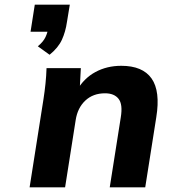

<svg xmlns="http://www.w3.org/2000/svg" viewBox="-20 -797 737 817"><path d="M191 -564 141 -600Q164 -619 173.5 -639Q183 -659 185 -679L215 -662H110L128 -777H277L265 -704Q259 -662 243.5 -628Q228 -594 191 -564ZM106 0 165 -375Q170 -407 173.5 -440.5Q177 -474 178 -507H324L319 -413L307 -412Q337 -464 386 -490.5Q435 -517 496 -517Q587 -517 625 -463Q663 -409 645 -298L598 0H447L494 -298Q503 -353 484.5 -376.5Q466 -400 427 -400Q376 -400 343 -369Q310 -338 302 -286L257 0Z"/></svg>

Font: Mulish ExtraLight ExtraBold
Style: Italic
Weight: 800
Italic angle: -9°
Version: Version 3.603